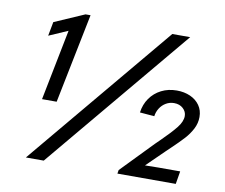

<svg xmlns="http://www.w3.org/2000/svg" viewBox="-80 -840 1103 940"><g transform="rotate(10 471.0 -370.5)"><path d="M203.6 -647 109.4 -606 122.6 -675.8 271.5 -740.7H296.4L206.5 -294.9H133.8ZM706.5 -719.7H795.4L194.3 0H105.5ZM563.5 -18.1 715.3 -174.8Q723.1 -183.1 742.2 -201.2Q786.6 -244.6 811.5 -275.9Q836.4 -307.1 836.4 -334.5Q836.4 -356.4 819.1 -372.3Q801.8 -388.2 774.4 -388.2Q752.4 -388.2 734.1 -377.4Q715.8 -366.7 704.1 -348.4Q692.4 -330.1 689.5 -308.1L617.2 -314Q622.6 -354.5 644.3 -385.5Q666 -416.5 700.2 -433.8Q734.4 -451.2 776.9 -451.2Q814 -451.2 843.8 -438Q873.5 -424.8 890.9 -400.1Q908.2 -375.5 908.2 -342.3Q908.2 -311.5 893.6 -283.2Q878.9 -254.9 856.7 -230.5Q834.5 -206.1 795.9 -169.4L773.4 -147.9L687.5 -64L686.5 -63L753.4 -64H861.3L850.6 0H560.5Z"/></g></svg>

Font: Reddit Sans Chocolate
Style: Italic
Weight: 400
Italic angle: -11.25°
Designer: Stephen Hutchings
Version: Version 1.013